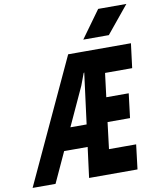

<svg xmlns="http://www.w3.org/2000/svg" viewBox="-159 -1034 921 1113"><g transform="rotate(-10 302.0 -478.0)"><path d="M-58.5 0 279 -727H368L409.5 -713.5L351 -605.5H349L322.5 -534.5L76.5 0ZM274 0 368 -727H648.5L630.5 -583.5H440.5L475.5 -620.5L449.5 -412L423 -443.5H585.5L568 -300.5H400.5L439.5 -331.5L412 -107L386 -144.5H576.5L559 0ZM58 -178.5 129 -308H320L304 -178.5ZM530.5 -795.5H380L496 -956H662Z"/></g></svg>

Font: Spline Sans Mono
Style: Italic
Weight: 400
Italic angle: -4°
Monospace: yes
Designer: Eben Sorkin, Mirko Velimirovic
Foundry: Sorkin Type
Version: Version 1.004